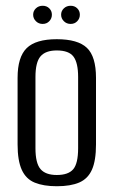

<svg xmlns="http://www.w3.org/2000/svg" viewBox="-20 -639 393 666"><path d="M177 7Q131 7 100.5 -5.5Q70 -18 55.5 -50Q41 -82 41 -138V-369Q41 -441 72.5 -472Q104 -503 177 -503Q250 -503 281.5 -473Q313 -443 313 -369V-138Q313 -82 299 -50.5Q285 -19 255 -6Q225 7 177 7ZM177 -32Q217 -32 234 -52Q251 -72 251 -125V-372Q251 -421 235 -442.5Q219 -464 177 -464Q138 -464 120.5 -443.5Q103 -423 103 -372V-125Q103 -73 120.5 -52.5Q138 -32 177 -32ZM128 -556Q114 -556 104.5 -565.5Q95 -575 95 -588Q95 -601 104.5 -610Q114 -619 128 -619Q142 -619 151 -610Q160 -601 160 -588Q160 -575 151 -565.5Q142 -556 128 -556ZM225 -556Q211 -556 201.5 -565.5Q192 -575 192 -588Q192 -601 201.5 -610Q211 -619 225 -619Q239 -619 248 -610Q257 -601 257 -588Q257 -575 248 -565.5Q239 -556 225 -556Z"/></svg>

Font: Alumni Sans
Style: Regular
Weight: 400
Designer: Robert E. Leuschke
Foundry: Robert E. Leuschke
Version: Version 1.018